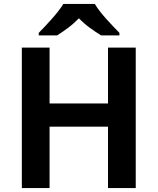

<svg xmlns="http://www.w3.org/2000/svg" viewBox="-20 -956 801 976"><path d="M670 0H529V-312H232V0H91V-714H232V-430H529V-714H670ZM462 -936H302Q281 -902 243 -859.5Q205 -817 177 -789V-776H270Q296 -792 325.5 -814Q355 -836 381 -863Q407 -836 437.5 -814Q468 -792 494 -776H587V-789Q560 -816 521 -859Q482 -902 462 -936Z"/></svg>

Font: Noto Sans UI
Style: Bold
Weight: 700
Designer: Monotype Design Team
Foundry: Monotype Imaging Inc.
Version: Version 1.901